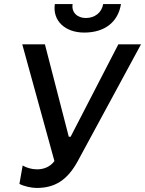

<svg xmlns="http://www.w3.org/2000/svg" viewBox="-20 -919 717 949"><path d="M161 10C252 10 313 -29 364 -122L677 -700H565L329 -243H320L202 -700H90L249 -123C228 -94 196 -82 163 -82C137 -82 110 -90 92 -101L76 -10C99 2 136 10 161 10ZM396 -758C500 -758 564 -812 578 -899H490C483 -857 449 -830 404 -830C362 -830 332 -858 339 -899H251C239 -815 303 -758 396 -758Z"/></svg>

Font: Fixel Display 20240404 Medium
Style: Italic
Weight: 500
Italic angle: -10°
Designer: AlfaBravo + MacPaw
Foundry: Kyrylo Tkachov, Marchela Mozhyna, Serhii Makarenko, Maria Weinstein, Zakhar Kryvoshyya
Version: Version 1.211;Glyphs 3.2 (3225)